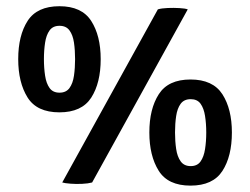

<svg xmlns="http://www.w3.org/2000/svg" viewBox="-20 -575 788 605"><path d="M710.7 -157.5Q710.7 -82.5 680.8 -36.3Q650.9 9.9 580.3 9.9Q509.3 9.9 480 -37.1Q450.6 -84 450.6 -157.5Q450.6 -231.9 480.4 -278.2Q510.1 -324.5 580.3 -324.5Q650.8 -324.5 680.8 -278Q710.7 -231.4 710.7 -157.5ZM531.5 -157.5Q531.5 -129.8 535.1 -105.6Q538.6 -81.5 549.3 -66.6Q560 -51.6 580.9 -51.6Q601.7 -51.6 612 -66.3Q622.4 -81 626.1 -105.2Q629.9 -129.4 629.9 -157.5Q629.9 -185.6 626.1 -209.6Q622.4 -233.6 612 -248.1Q601.7 -262.5 580.9 -262.5Q560 -262.5 549.3 -248Q538.6 -233.4 535.1 -209.4Q531.5 -185.5 531.5 -157.5ZM297.3 -388.7Q297.3 -313.7 267.5 -267.3Q237.6 -221 167.3 -221Q96 -221 66.7 -268.1Q37.4 -315.2 37.4 -388.7Q37.4 -463.2 67.1 -509.3Q96.9 -555.4 167.3 -555.4Q237.6 -555.4 267.4 -509Q297.3 -462.5 297.3 -388.7ZM118.4 -388.7Q118.4 -360.8 122.1 -336.5Q125.7 -312.3 136.2 -297.7Q146.7 -283 167.5 -283Q188.4 -283 199 -297.7Q209.6 -312.3 213.1 -336.5Q216.6 -360.8 216.6 -388.7Q216.6 -416.8 213.1 -440.7Q209.6 -464.6 199 -479.1Q188.4 -493.7 167.5 -493.7Q146.7 -493.7 136.2 -479.1Q125.7 -464.6 122.1 -440.6Q118.4 -416.6 118.4 -388.7ZM477.4 -545.5Q489.5 -549.1 508.6 -549.8Q527.7 -550.6 545.5 -549.5Q563.4 -548.5 571.6 -545.5L270.3 0Q257.9 3.4 238.8 4.3Q219.7 5.2 202.1 3.8Q184.6 2.5 176.1 0Z"/></svg>

Font: Signika SC
Style: Regular
Weight: 300
Designer: Anna Giedryś
Foundry: Anna Giedryś
Version: Version 2.000